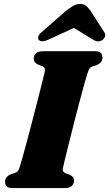

<svg xmlns="http://www.w3.org/2000/svg" viewBox="-20 -962 558 982"><path d="M302.5 -105.5Q299 -92.5 303 -86Q307 -79.5 315 -76L335.5 -68.5Q347 -63.5 352.8 -56.5Q358.5 -49.5 358.5 -38.5Q358.5 -21.5 346.5 -10.8Q334.5 0 312 0H45.5Q22 0 14 -9.2Q6 -18.5 6 -32.5Q6 -47 14.8 -56.5Q23.5 -66 34.5 -70.5L57 -77.5Q67 -81.5 72 -88Q77 -94.5 82 -111.5Q87 -127.5 95.5 -157.8Q104 -188 114.5 -227.2Q125 -266.5 136.5 -310.2Q148 -354 159.2 -397.5Q170.5 -441 180.2 -479.8Q190 -518.5 197.5 -548.2Q205 -578 208.5 -593Q211 -605 208.5 -612.5Q206 -620 195.5 -624L175 -631.5Q163.5 -637 158 -644Q152.5 -651 152.5 -661.5Q152.5 -679 164.2 -689.5Q176 -700 199 -700H464.5Q488 -700 496 -690.8Q504 -681.5 504 -667.5Q504 -653.5 495.5 -643.8Q487 -634 475.5 -629.5L453 -622.5Q442.5 -618.5 438 -612Q433.5 -605.5 428 -588Q422.5 -572 413.2 -539.5Q404 -507 392.8 -464.5Q381.5 -422 369.2 -375Q357 -328 345.8 -282.5Q334.5 -237 325 -199Q315.5 -161 309.5 -136Q303.5 -111 302.5 -105.5ZM412.5 -844.5H316.5L454.5 -760Q481 -742.5 504 -757.5Q512.5 -763.5 516.8 -774.8Q521 -786 512.5 -798.5L443.5 -906Q432 -922 421.5 -931.8Q411 -941.5 390.5 -941.5Q370 -941.5 353.8 -931.8Q337.5 -922 316.5 -906L194 -798.5Q178 -786 175.8 -774.8Q173.5 -763.5 178.5 -757.5Q185.5 -750.5 198.5 -751Q211.5 -751.5 229.5 -760Z"/></svg>

Font: Fraunces
Style: Italic
Weight: 900
Italic angle: -16°
Version: Version 1.000;[0bf87f6ff]